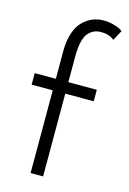

<svg xmlns="http://www.w3.org/2000/svg" viewBox="-110 -754 541 808"><g transform="rotate(15 161.0 -350.0)"><path d="M15.5 -410.5H107.5V-530.5Q107.5 -576.5 119 -610.5Q130.5 -644.5 150 -663.2Q169.5 -682 191.8 -691Q214 -700 239.5 -700Q262.5 -700 282.5 -694.2Q302.5 -688.5 310.2 -684Q318 -679.5 322.5 -675.5L298.5 -631.5Q277 -650 241.5 -650Q225.5 -650 212.8 -645Q200 -640 187.8 -627.5Q175.5 -615 168.8 -588.5Q162 -562 162 -523V-410.5H286V-360.5H162V0H107.5V-360.5H15.5Z"/></g></svg>

Font: League Spartan Light
Style: Regular
Weight: 277
Foundry: The League of Moveable Type
Version: Version 2.002